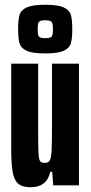

<svg xmlns="http://www.w3.org/2000/svg" viewBox="-20 -777 380 805"><path d="M27 -156V-510H140V-227Q140 -159 141.5 -133.5Q143 -108 148.5 -101Q154 -94 168 -94Q183 -94 189 -105Q195 -116 196.5 -148Q198 -180 198 -264V-510H311V0H203L199 -57H191Q177 8 108 8Q73 8 56 -7Q39 -22 33 -56Q27 -90 27 -156ZM56 -655Q56 -695 62 -715Q68 -735 92.5 -746Q117 -757 170 -757Q223 -757 247 -746Q271 -735 277 -715Q283 -695 283 -655Q283 -615 277 -595Q271 -575 247 -564Q223 -553 170 -553Q116 -553 92 -564Q68 -575 62 -595Q56 -615 56 -655ZM202 -655Q202 -678 196.5 -685Q191 -692 170 -692Q148 -692 143 -685Q138 -678 138 -655Q138 -631 143 -624Q148 -617 170 -617Q192 -617 197 -624Q202 -631 202 -655Z"/></svg>

Font: Saira Ultra Condensed ExtraBold
Style: Regular
Weight: 800
Width: 1
Designer: Hector Gatti with collaboration of the Omnibus-Type team
Foundry: Omnibus-Type
Version: Version 1.001; ttfautohint (v1.8)